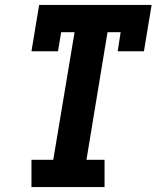

<svg xmlns="http://www.w3.org/2000/svg" viewBox="-20 -755 640 775"><path d="M107 0V-110H195L281 -625H227L214 -548H107L138 -735H592L561 -548H455L467 -625H414L329 -110H402V0Z"/></svg>

Font: Iosevka Curly Slab XBdExObl
Style: Regular
Weight: 800
Width: 7
Italic angle: -9°
Monospace: yes
Designer: Belleve Invis
Foundry: Belleve Invis
Version: Version 11.1.0; ttfautohint (v1.8.3)